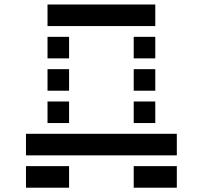

<svg xmlns="http://www.w3.org/2000/svg" viewBox="-20 -704 919 870"><path d="M585.9 146.5V48.8H781.2V146.5ZM683.6 -683.6V-585.9H195.3V-683.6ZM683.6 -439.5H585.9V-537.1H683.6ZM293 -439.5H195.3V-537.1H293ZM683.6 -293H585.9V-390.6H683.6ZM293 -293H195.3V-390.6H293ZM683.6 -146.5H585.9V-244.1H683.6ZM293 -146.5H195.3V-244.1H293ZM781.2 -97.7V0H97.7V-97.7ZM97.7 146.5V48.8H293V146.5Z"/></svg>

Font: Trigram
Style: Regular
Weight: 400
Designer: GGBotNet
Foundry: GGBotNet
Version: 1.05